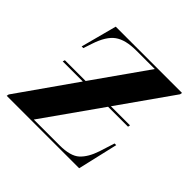

<svg xmlns="http://www.w3.org/2000/svg" viewBox="-141 -677 817 817"><g transform="rotate(45 268.0 -268.0)"><path d="M-2 0 0 -10 184 -272H63L66 -282H191L363 -526H252Q187 -526 153 -501.5Q119 -477 98 -413L85 -374H75L118 -536H517L515 -526L343 -282H458L456 -272H336L151 -10H306Q371 -10 399 -35.5Q427 -61 444 -112L466 -181H476L434 0Z"/></g></svg>

Font: Noto Serif Display SemiCondensed
Style: Bold Italic
Weight: 700
Width: 4
Italic angle: -12°
Designer: Monotype Design Team
Foundry: Monotype Imaging Inc.
Version: Version 2.009